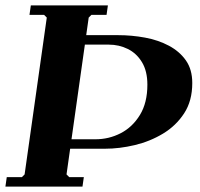

<svg xmlns="http://www.w3.org/2000/svg" viewBox="-23 -690 738 710"><path d="M330 -175Q380 -175 423.5 -197.5Q467 -220 494.5 -265Q522 -310 522 -377Q522 -427 502 -460Q482 -493 449.5 -509Q417 -525 379 -525H269L274 -560H414Q464 -560 513 -551Q562 -542 601.5 -521Q641 -500 664.5 -466.5Q688 -433 688 -383Q688 -317 658 -271Q628 -225 580 -196Q532 -167 475.5 -153.5Q419 -140 365 -140H215L220 -175ZM315 -635 305 -625 223 -45 233 -35H287L282 0H-3L2 -35H58L68 -45L150 -625L140 -635H86L91 -670H376L371 -635Z"/></svg>

Font: Brygada 1918
Style: Italic
Weight: 400
Italic angle: -8°
Designer: Mateusz Machalski | Borys Kosmynka | Przemek Hoffer
Foundry: NIEPODLEGLA 2018
Version: Version 3.006